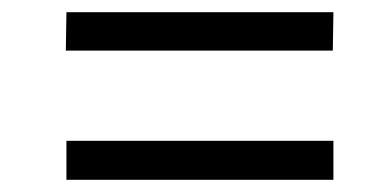

<svg xmlns="http://www.w3.org/2000/svg" viewBox="-20 -450 626 315"><path d="M88 -367 89 -430H527L526 -367ZM89 -155V-219H527V-155Z"/></svg>

Font: Taylor Sans
Style: Regular
Weight: 400
Italic angle: -8°
Designer: Natanael Gama
Version: Version 1.001 September 8, 2015